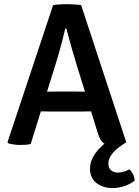

<svg xmlns="http://www.w3.org/2000/svg" viewBox="-20 -708 682 945"><path d="M617 125.5Q627 134 634.5 148.8Q642 163.5 642.5 181Q625 196 595.5 206.8Q566 217.5 534 217.5Q485.5 217.5 454.2 192.2Q423 167 423 122.5Q423 89.5 440.2 60.8Q457.5 32 482.8 9Q508 -14 532.5 -27.5L601.5 -7.5Q562.5 15.5 538 41.8Q513.5 68 513.5 98.5Q513.5 119.5 527 130.5Q540.5 141.5 560 141.5Q576 141.5 591 136.5Q606 131.5 617 125.5ZM241.5 -683Q255.5 -685.5 275.8 -686.5Q296 -687.5 311.5 -687.5Q325.5 -687.5 345.8 -686.2Q366 -685 379.5 -682.5L601.5 -7.5Q588.5 0 569.2 3.8Q550 7.5 532 7.5Q503 7.5 487.2 -5.5Q471.5 -18.5 460 -57L360 -380Q346.5 -423 332 -474Q317.5 -525 306.5 -567.5H301Q296 -543.5 288.5 -514.8Q281 -486 273.2 -458.5Q265.5 -431 259.5 -411L131 1Q119.5 3.5 106.2 4.5Q93 5.5 79 5.5Q64 5.5 48.2 3.2Q32.5 1 21 -2.5L17 -8.5ZM234.5 -159Q229.5 -159 216.5 -159.2Q203.5 -159.5 190.2 -159.8Q177 -160 172 -160H113.5L150.5 -256.5H202Q207.5 -256.5 219 -256.8Q230.5 -257 242.2 -257.2Q254 -257.5 259 -257.5H352Q357 -257.5 369 -257.2Q381 -257 393 -256.8Q405 -256.5 410.5 -256.5H463.5L495 -160H436.5Q431 -160 417.8 -159.8Q404.5 -159.5 391.5 -159.2Q378.5 -159 373.5 -159Z"/></svg>

Font: Signika Medium
Style: Regular
Weight: 500
Designer: Anna Giedry
Foundry: Anna Giedry
Version: Version 2.000